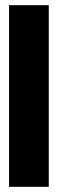

<svg xmlns="http://www.w3.org/2000/svg" viewBox="-20 -720 223 740"><path d="M168 0V-700H15V0Z"/></svg>

Font: Queering Heavy
Style: Bold
Weight: 900
Designer: Adam Naccarato
Foundry: adamnac
Version: Version 2.000;hotconv 1.0.109;makeotfexe 2.5.65596